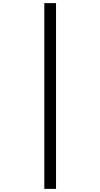

<svg xmlns="http://www.w3.org/2000/svg" viewBox="-20 -1000 640 1223"><path d="M262.2 203.1V-980H336.9V203.1Z"/></svg>

Font: Liberation Mono
Style: Regular
Weight: 400
Monospace: yes
Designer: Steve Matteson
Foundry: Ascender Corporation
Version: Version 2.1.5